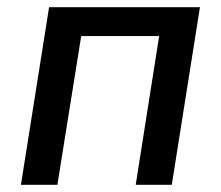

<svg xmlns="http://www.w3.org/2000/svg" viewBox="-20 -512 612 532"><path d="M38 0 116 -492H534L456 0H356L421 -412H205L139 0Z"/></svg>

Font: Nunito Sans 10pt SemiCondensed SemiBold
Style: Italic
Weight: 600
Width: 4
Italic angle: -9°
Designer: Vernon Adams
Foundry: Vernon Adams
Version: Version 3.101;gftools[0.9.27]